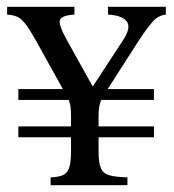

<svg xmlns="http://www.w3.org/2000/svg" viewBox="-20 -545 512 565"><path d="M433 -141H270V-100Q270 -66 277 -50Q284 -34 302.5 -29Q321 -24 355 -23V0H129V-23Q151 -24 164 -29Q177 -34 183 -50Q189 -66 189 -100V-141H34V-173H189V-203Q189 -220 187.5 -231Q186 -242 182 -251H34V-283H165L86 -425Q67 -459 54.5 -475Q42 -491 30 -496Q18 -501 1 -502V-525H199V-502Q162 -500 156.5 -486.5Q151 -473 178 -425L252 -292H254L341 -425Q367 -464 353 -482Q339 -500 298 -502V-525H468V-502Q446 -500 429.5 -481.5Q413 -463 388 -425L297 -283H433V-251H278Q270 -234 270 -203V-173H433Z"/></svg>

Font: Bona Nova SC
Style: Regular
Weight: 400
Designer: Mateusz Machalski
Foundry: Capitalics
Version: Version 4.001; ttfautohint (v1.8.4.7-5d5b)